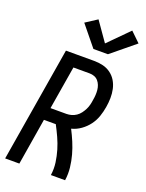

<svg xmlns="http://www.w3.org/2000/svg" viewBox="-178 -1071 881 1156"><g transform="rotate(20 262.0 -492.5)"><path d="M6 0 128 -735H309Q338 -735 365.5 -728.5Q393 -722 415.5 -705.5Q438 -689 452 -665.5Q466 -642 472 -614.5Q478 -587 477.5 -557.5Q477 -528 472 -499Q467 -468 456.5 -437Q446 -406 426 -379Q406 -352 378 -332Q350 -312 318 -304Q336 -269 351 -233.5Q366 -198 376.5 -160Q387 -122 391.5 -81.5Q396 -41 390 0H299Q305 -41 299.5 -80.5Q294 -120 283 -157Q272 -194 256 -229Q240 -264 222 -298H146L97 0ZM261 -378Q277 -378 293 -382.5Q309 -387 323 -396.5Q337 -406 347.5 -420Q358 -434 365.5 -449Q373 -464 377 -480Q381 -496 383 -512Q386 -528 387 -544.5Q388 -561 386.5 -576.5Q385 -592 379.5 -606.5Q374 -621 364 -632.5Q354 -644 339.5 -649.5Q325 -655 309 -655H205L159 -378ZM280 -801 174 -931 248 -979 334 -856 462 -985 524 -925 373 -801Z"/></g></svg>

Font: Iosevka Curly Medium Oblique
Style: Regular
Weight: 500
Italic angle: -9°
Monospace: yes
Designer: Belleve Invis
Foundry: Belleve Invis
Version: Version 11.1.0; ttfautohint (v1.8.3)